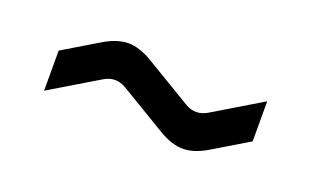

<svg xmlns="http://www.w3.org/2000/svg" viewBox="-39 -528 788 486"><g transform="rotate(20 355.0 -285.0)"><path d="M85 -201V-309L180 -366Q215 -387 245 -387Q275 -387 310 -366L435 -291Q450 -282 465 -282Q480 -282 495 -291L625 -369V-261L530 -204Q495 -183 465 -183Q435 -183 400 -204L275 -279Q260 -288 245 -288Q230 -288 215 -279Z"/></g></svg>

Font: Xolonium
Style: Regular
Weight: 400
Designer: Severin Meyer
Version: Version 4.2